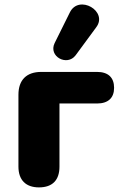

<svg xmlns="http://www.w3.org/2000/svg" viewBox="-20 -804 524 833"><path d="M397 -685C451 -755 322 -830 283 -750L217 -617C189 -559 271 -515 308 -564ZM149 9C208 9 238 -23 238 -81V-355H401C449 -355 475 -379 475 -423C475 -468 449 -492 401 -492H159C95 -492 60 -457 60 -393V-81C60 -23 92 9 149 9Z"/></svg>

Font: Nunito Black
Style: Regular
Weight: 900
Designer: Vernon Adams
Foundry: Vernon Adams
Version: Version 3.602